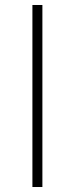

<svg xmlns="http://www.w3.org/2000/svg" viewBox="-20 -695 300 770"><path d="M150 55H110V-675H150Z"/></svg>

Font: Gemunu Libre ExtraLight
Style: Regular
Weight: 200
Designer: Puspanada Ekanayake, Sola Matas, Pathum Egodawatta, Kosala Senevirathne
Foundry: mooniak
Version: Version 1.100